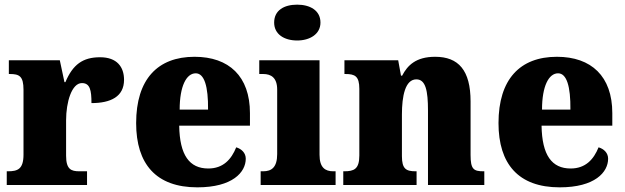

<svg xmlns="http://www.w3.org/2000/svg" viewBox="-20 -795 2686 825"><path d="M9 0H354V-59H321C286 -59 264 -67 264 -126V-278C264 -356 288 -438 332 -438C367 -438 373 -407 373 -352C456 -352 513 -380 513 -452C513 -507 483 -549 410 -549C336 -549 293 -518 261 -442H257L237 -536H18V-477H22C63 -477 81 -468 81 -409V-131C81 -68 56 -59 14 -59H9Z M828 10C979 10 1036 -55 1036 -113C1036 -138 1018 -155 995 -162C974 -110 939 -71 875 -71C794 -71 752 -128 750 -255H1054V-309C1054 -467 964 -551 816 -551C657 -551 565 -454 565 -266C565 -91 650 10 828 10ZM874 -324H752C752 -425 781 -480 821 -480C858 -480 875 -424 874 -324Z M1257 -621C1311 -621 1357 -648 1357 -698C1357 -751 1311 -775 1257 -775C1201 -775 1158 -751 1158 -698C1158 -648 1201 -621 1257 -621ZM1100 0H1422V-59H1412C1377 -59 1353 -75 1353 -130V-536H1094V-477H1111C1145 -477 1171 -461 1171 -410V-133C1171 -76 1147 -59 1111 -59H1100Z M1455 0H1770V-59H1766C1725 -59 1707 -69 1707 -124V-303C1707 -382 1721 -454 1769 -454C1809 -454 1819 -405 1819 -320V0H2061V-59H2057C2015 -59 2002 -68 2002 -129V-359C2002 -493 1950 -551 1850 -551C1767 -551 1731 -514 1708 -470H1703L1691 -536H1460V-477H1464C1505 -477 1524 -468 1524 -413V-127C1524 -68 1501 -59 1459 -59H1455Z M2385 10C2536 10 2593 -55 2593 -113C2593 -138 2575 -155 2552 -162C2531 -110 2496 -71 2432 -71C2351 -71 2309 -128 2307 -255H2611V-309C2611 -467 2521 -551 2373 -551C2214 -551 2122 -454 2122 -266C2122 -91 2207 10 2385 10ZM2431 -324H2309C2309 -425 2338 -480 2378 -480C2415 -480 2432 -424 2431 -324Z"/></svg>

Font: Noto Serif Georgian SemiCondensed Black
Style: Regular
Weight: 900
Width: 4
Designer: Monotype Design Team, Akaki Razmadze
Foundry: Google LLC
Version: Version 2.003